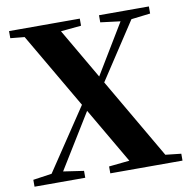

<svg xmlns="http://www.w3.org/2000/svg" viewBox="-82 -825 896 906"><g transform="rotate(-10 366.0 -372.0)"><path d="M11 0V-33L121 -49H146L254 -33V0ZM70 0 336 -398 364 -378H358L340 -346L127 0ZM374 0V-33L530 -49H575L720 -33V0ZM397 -392 366 -408H372L389 -438L574 -744H628ZM498 0 64 -744H236L669 0ZM20 -710V-744H359V-710L213 -696H164ZM451 -710V-744H690V-710L581 -697H555Z"/></g></svg>

Font: Noto Serif SC ExtraLight ExtraBold
Style: Regular
Weight: 800
Version: Version 2.002-H1;hotconv 1.1.0;makeotfexe 2.6.0